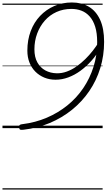

<svg xmlns="http://www.w3.org/2000/svg" viewBox="-20 -1035 861 1551"><path d="M561 -1015Q640 -1015 698 -980.5Q756 -946 788.5 -875.5Q821 -805 821 -697Q821 -586 790 -485Q759 -384 701 -299Q643 -214 562 -148.5Q481 -83 382 -41.5Q283 0 170 13Q151 15 143.5 12.5Q136 10 134 -6Q133 -21 140 -26Q147 -31 161 -32Q266 -45 357.5 -84Q449 -123 524 -183.5Q599 -244 652.5 -323Q706 -402 735.5 -495.5Q765 -589 765 -694Q765 -768 749 -819Q733 -870 704.5 -902Q676 -934 638.5 -948.5Q601 -963 557 -963Q491 -963 436 -938Q381 -913 341.5 -868Q302 -823 280 -763.5Q258 -704 258 -637Q258 -573 282 -530.5Q306 -488 346.5 -466Q387 -444 438 -443Q479 -442 520 -457Q561 -472 598.5 -498.5Q636 -525 669 -557.5Q702 -590 728.5 -624Q755 -658 774 -688L784 -634Q754 -583 714.5 -539.5Q675 -496 629 -462.5Q583 -429 532 -410Q481 -391 429 -391Q380 -391 338.5 -408Q297 -425 266 -456Q235 -487 218 -530Q201 -573 201 -626Q201 -712 228 -783.5Q255 -855 304 -906.5Q353 -958 418.5 -986.5Q484 -1015 561 -1015ZM0 486H809V496H0ZM0 -20H809V0H0ZM0 -505H809V-500H0ZM0 -1006H809V-996H0Z"/></svg>

Font: Playwrite CA Guides
Style: Regular
Weight: 400
Designer: Veronika Burian, José Scaglione
Foundry: TypeTogether
Version: Version 1.003